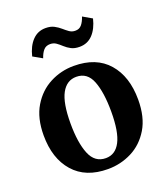

<svg xmlns="http://www.w3.org/2000/svg" viewBox="-147 -901 875 1011"><g transform="rotate(-20 291.0 -395.0)"><path d="M24.5 -271.5Q24.5 -368 63.2 -432.5Q102 -497 164.2 -529.2Q226.5 -561.5 298 -561.5Q423.5 -561.5 490.2 -485Q557 -408.5 557 -279Q557 -180.5 518.2 -116.2Q479.5 -52 417.2 -20.5Q355 11 283.5 11Q159 11 91.8 -65.5Q24.5 -142 24.5 -271.5ZM292.5 -47Q346 -47 374 -100.8Q402 -154.5 402 -267.5Q402 -376 377.2 -439.5Q352.5 -503 291 -503Q237 -503 208 -449.8Q179 -396.5 179 -282.5Q179 -174 205 -110.5Q231 -47 292.5 -47ZM110 -683Q123 -737 152.8 -768.2Q182.5 -799.5 226.5 -799.5Q255 -799.5 274.2 -789.2Q293.5 -779 308.2 -766Q323 -753 337.2 -742.8Q351.5 -732.5 370 -732.5Q392.5 -732 406 -747.8Q419.5 -763.5 428.5 -791L479.5 -761.5Q466.5 -707.5 437 -676.2Q407.5 -645 363 -645Q335 -645 316 -655Q297 -665 282.5 -678.5Q268 -692 253.8 -702Q239.5 -712 220.5 -712Q197 -712 183.5 -696.5Q170 -681 161 -654Z"/></g></svg>

Font: Merriweather Text Regular
Style: Bold
Weight: 700
Designer: Eben Sorkin
Foundry: Eben Sorkin
Version: Version 2.100; ttfautohint (v1.7.19-72a1) -l 8 -r 50 -G 200 